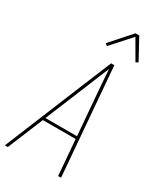

<svg xmlns="http://www.w3.org/2000/svg" viewBox="-234 -1049 968 1137"><g transform="rotate(30 250.0 -480.5)"><path d="M2 0 203 -490 304 -735H326L386 0H366L346 -242H122L22 0ZM345 -260 326 -490Q321 -542 317.5 -594.5Q314 -647 310 -700Q288 -647 266.5 -594.5Q245 -542 224 -490L129 -260ZM231 -811 217 -823 340 -961H366L442 -821L426 -812L350 -943Z"/></g></svg>

Font: Iosevka Thin
Style: Italic
Weight: 100
Italic angle: -9°
Monospace: yes
Designer: Belleve Invis
Foundry: Belleve Invis
Version: Version 32.5.0; ttfautohint (v1.8.4)